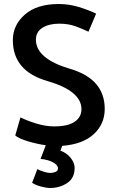

<svg xmlns="http://www.w3.org/2000/svg" viewBox="-20 -716 587 957"><path d="M82 -131Q111 -116 158.5 -101Q206 -86 251 -86Q318 -86 352 -109Q386 -132 386 -172Q386 -263 215 -312.5Q44 -362 44 -516Q44 -591 104 -643.5Q164 -696 273 -696Q324 -696 373 -681Q422 -666 459 -648Q450 -625 440 -602.5Q430 -580 421 -558Q392 -572 356.5 -585Q321 -598 275 -598Q224 -598 191.5 -577.5Q159 -557 159 -518Q159 -423 330.5 -372.5Q502 -322 502 -173Q502 -98 447.5 -47.5Q393 3 290 11L281 35Q311 45 331.5 70Q352 95 352 121Q352 172 314.5 196.5Q277 221 230 221Q211 221 183.5 213.5Q156 206 140 195Q147 179 153 161.5Q159 144 166 127Q179 134 198.5 140Q218 146 230 146Q244 146 256.5 141Q269 136 269 123Q269 107 245 93.5Q221 80 182 76Q188 60 195 42.5Q202 25 208 8Q165 2 118.5 -12Q72 -26 56 -41Z"/></svg>

Font: Palanquin SemiBold
Style: Regular
Weight: 600
Designer: Pria Ravichandran
Version: Version 1.0.4